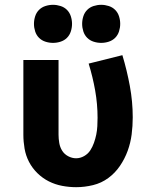

<svg xmlns="http://www.w3.org/2000/svg" viewBox="-20 -769 640 797"><path d="M296 8Q267 8 238 2.5Q209 -3 183 -16Q157 -29 135.5 -50Q114 -71 100.5 -97Q87 -123 82 -152Q77 -181 77 -210V-520H223V-210Q223 -193 226 -175.5Q229 -158 238 -143.5Q247 -129 263 -120.5Q279 -112 296 -112Q313 -112 329 -121Q345 -130 354.5 -144.5Q364 -159 370 -176Q376 -193 379.5 -210Q383 -227 384 -245Q385 -263 385 -280Q385 -337 375 -393.5Q365 -450 348 -505L488 -540Q507 -477 519 -412Q531 -347 531 -282Q531 -246 526.5 -211Q522 -176 510 -143Q498 -110 478 -80.5Q458 -51 429.5 -30Q401 -9 366 -0.5Q331 8 296 8ZM400 -591Q384 -591 368.5 -596Q353 -601 342 -612Q331 -623 326 -638.5Q321 -654 321 -670Q321 -686 326 -701.5Q331 -717 342 -728Q353 -739 368.5 -744Q384 -749 400 -749Q416 -749 431.5 -744Q447 -739 458 -728Q469 -717 474 -701.5Q479 -686 479 -670Q479 -654 474 -638.5Q469 -623 458 -612Q447 -601 431.5 -596Q416 -591 400 -591ZM200 -591Q184 -591 168.5 -596Q153 -601 142 -612Q131 -623 126 -638.5Q121 -654 121 -670Q121 -686 126 -701.5Q131 -717 142 -728Q153 -739 168.5 -744Q184 -749 200 -749Q216 -749 231.5 -744Q247 -739 258 -728Q269 -717 274 -701.5Q279 -686 279 -670Q279 -654 274 -638.5Q269 -623 258 -612Q247 -601 231.5 -596Q216 -591 200 -591Z"/></svg>

Font: Iosevka Custom Heavy Extended
Style: Regular
Weight: 900
Width: 7
Monospace: yes
Designer: Belleve Invis
Foundry: Belleve Invis
Version: Version 11.2.4; ttfautohint (v1.8.4)